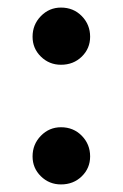

<svg xmlns="http://www.w3.org/2000/svg" viewBox="-20 -477 324 507"><path d="M66 -380Q66 -412 88 -434.5Q110 -457 141 -457Q174 -457 196 -434.5Q218 -412 218 -380Q218 -349 196 -327.5Q174 -306 141 -306Q110 -306 88 -327.5Q66 -349 66 -380ZM66 -64Q66 -96 88 -118.5Q110 -141 141 -141Q174 -141 196 -118.5Q218 -96 218 -64Q218 -33 196 -11.5Q174 10 141 10Q110 10 88 -11.5Q66 -33 66 -64Z"/></svg>

Font: Libre Baskerville
Style: Bold
Weight: 700
Designer: Pablo Impallari, Rodrigo Fuenzalida
Foundry: Pablo Impallari, Rodrigo Fuenzalida
Version: Version 1.051; ttfautohint (v1.8.4.7-5d5b)